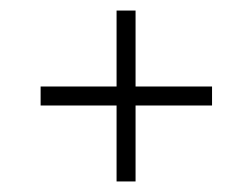

<svg xmlns="http://www.w3.org/2000/svg" viewBox="-20 -435 478 364"><path d="M201 -91V-235H57V-271H201V-415H237V-271H382V-235H237V-91Z"/></svg>

Font: Saira UltraCondensed ExtraLight
Style: Regular
Weight: 250
Width: 1
Designer: Hector Gatti with collaboration of the Omnibus-Type team
Foundry: Omnibus-Type
Version: Version 1.101